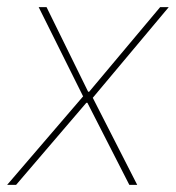

<svg xmlns="http://www.w3.org/2000/svg" viewBox="-56 -516 491 536"><path d="M-36 0 176 -247 52 -496H74L190 -260H193L391 -496H415L203 -243L327 0H305L188 -229H185L-11 0Z"/></svg>

Font: DM Sans 36pt Thin
Style: Italic
Weight: 250
Italic angle: -10°
Designer: Colophon Foundry, Jonny Pinhorn
Foundry: Colophon Foundry
Version: Version 4.004;gftools[0.9.30]